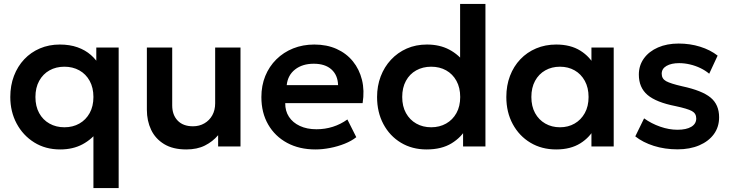

<svg xmlns="http://www.w3.org/2000/svg" viewBox="-20 -740 3698 970"><path d="M452 210V-112.5L479.5 -83.5Q445.5 -37 397 -11Q348.5 15 284 15Q209.5 15 152.8 -20.5Q96 -56 64 -116Q32 -176 32 -250Q32 -308 50.5 -356.5Q69 -405 102.5 -440.5Q136 -476 181.8 -495.5Q227.5 -515 282 -515Q332.5 -515 371.8 -501Q411 -487 439.2 -462.2Q467.5 -437.5 484.5 -405.5L466.5 -376.5V-500H579.5V210ZM305.5 -97Q348 -97 381 -115.8Q414 -134.5 433 -168.8Q452 -203 452 -250Q452 -297 433 -331.5Q414 -366 380.8 -384.5Q347.5 -403 305.5 -403Q263 -403 230 -384.5Q197 -366 178 -331.5Q159 -297 159 -250Q159 -203 177.8 -168.8Q196.5 -134.5 229.8 -115.8Q263 -97 305.5 -97Z M921 15Q853.5 15 809.2 -12Q765 -39 743.5 -84.2Q722 -129.5 722 -185.5V-500H850V-207.5Q850 -159.5 877.5 -130.8Q905 -102 955 -102Q987 -102 1012.5 -116.8Q1038 -131.5 1052.5 -157.5Q1067 -183.5 1067 -218V-500H1195V0H1082V-57Q1054.5 -24.5 1015.2 -4.8Q976 15 921 15Z M1573.5 15Q1492 15 1430.5 -18.2Q1369 -51.5 1334.8 -111Q1300.5 -170.5 1300.5 -249.5Q1300.5 -307.5 1320.2 -356Q1340 -404.5 1376.2 -440.2Q1412.5 -476 1461.2 -495.5Q1510 -515 1568 -515Q1631 -515 1680.5 -492.8Q1730 -470.5 1762.8 -430.2Q1795.5 -390 1808.8 -336.2Q1822 -282.5 1812 -219H1421Q1420.5 -179.5 1439.8 -150Q1459 -120.5 1494.8 -103.8Q1530.5 -87 1579 -87Q1622 -87 1661.5 -99.5Q1701 -112 1735 -136.5L1780 -47Q1756.5 -28 1721.5 -14Q1686.5 0 1647.8 7.5Q1609 15 1573.5 15ZM1428.5 -310H1688Q1686.5 -360.5 1654.5 -389.2Q1622.5 -418 1565 -418Q1508 -418 1471 -389.2Q1434 -360.5 1428.5 -310Z M2135 15Q2062 15 2005.5 -19Q1949 -53 1917 -113Q1885 -173 1885 -250Q1885 -305.5 1903.2 -353.8Q1921.5 -402 1955.2 -438.2Q1989 -474.5 2035 -494.8Q2081 -515 2137 -515Q2201.5 -515 2250 -489.2Q2298.5 -463.5 2332.5 -416.5L2304.5 -387.5V-720H2432.5V0H2319.5V-123.5L2337.5 -94.5Q2312 -47 2261.5 -16Q2211 15 2135 15ZM2158.5 -97Q2200.5 -97 2233.8 -115.8Q2267 -134.5 2286 -168.8Q2305 -203 2305 -250Q2305 -297 2286 -331.5Q2267 -366 2234 -384.5Q2201 -403 2158.5 -403Q2116 -403 2082.8 -384.5Q2049.5 -366 2030.8 -331.5Q2012 -297 2012 -250Q2012 -203 2031 -168.8Q2050 -134.5 2083 -115.8Q2116 -97 2158.5 -97Z M2790 15Q2716.5 15 2659.8 -19Q2603 -53 2570.5 -113Q2538 -173 2538 -250Q2538 -308 2556.5 -356.5Q2575 -405 2608.8 -440.5Q2642.5 -476 2688.8 -495.5Q2735 -515 2790 -515Q2862.5 -515 2912 -484Q2961.5 -453 2986 -403.5L2968 -376V-500H3080.5V0H2968V-124L2986 -96.5Q2961.5 -47 2912 -16Q2862.5 15 2790 15ZM2809 -97Q2850.5 -97 2883 -115.8Q2915.5 -134.5 2934.5 -168.8Q2953.5 -203 2953.5 -250Q2953.5 -297 2934.5 -331.5Q2915.5 -366 2883 -384.5Q2850.5 -403 2809 -403Q2767.5 -403 2734.8 -384.5Q2702 -366 2683.2 -331.5Q2664.5 -297 2664.5 -250Q2664.5 -203 2683.2 -168.8Q2702 -134.5 2734.8 -115.8Q2767.5 -97 2809 -97Z M3403 14.5Q3338.5 14.5 3283.2 -3Q3228 -20.5 3189.5 -51L3234 -142Q3271 -115.5 3315.5 -100Q3360 -84.5 3402.5 -84.5Q3447.5 -84.5 3472.5 -99.5Q3497.5 -114.5 3497.5 -141.5Q3497.5 -167 3475.5 -179Q3453.5 -191 3392.5 -204Q3295.5 -223 3251.5 -260.2Q3207.5 -297.5 3207.5 -363Q3207.5 -409.5 3233.2 -445Q3259 -480.5 3304.2 -500.2Q3349.5 -520 3408.5 -520Q3466 -520 3517.2 -504Q3568.5 -488 3605.5 -459L3563 -367.5Q3543.5 -384 3518.5 -396Q3493.5 -408 3465.8 -414.5Q3438 -421 3411 -421Q3371.5 -421 3347.2 -407Q3323 -393 3323 -367.5Q3323 -342 3345.5 -329.8Q3368 -317.5 3427 -304Q3527 -282.5 3570 -247Q3613 -211.5 3613 -147.5Q3613 -98.5 3586.5 -62.2Q3560 -26 3512.8 -5.8Q3465.5 14.5 3403 14.5Z"/></svg>

Font: Geologica Medium
Style: Regular
Weight: 500
Designer: Sindre Bremnes, Frode Helland
Foundry: Monokrom Skriftforlag AS
Version: Version 1.010;gftools[0.9.28]